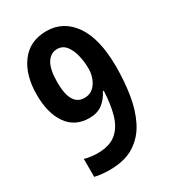

<svg xmlns="http://www.w3.org/2000/svg" viewBox="-179 -820 831 927"><g transform="rotate(-30 236.5 -357.0)"><path d="M158 10Q139 10 116 8Q93 6 75 1V-99Q91 -94 110.5 -91.5Q130 -89 147 -89Q215 -89 252 -120.5Q289 -152 304.5 -207.5Q320 -263 323 -336H318Q300 -299 271 -277.5Q242 -256 198 -256Q118 -256 75.5 -317Q33 -378 33 -480Q33 -590 83.5 -657Q134 -724 226 -724Q320 -724 376.5 -643.5Q433 -563 433 -406Q433 -327 421.5 -253Q410 -179 380.5 -119.5Q351 -60 297 -25Q243 10 158 10ZM226 -352Q255 -352 274 -368.5Q293 -385 303 -411Q313 -437 313 -465Q313 -500 305 -536.5Q297 -573 278 -598Q259 -623 228 -623Q192 -623 170.5 -589Q149 -555 149 -482Q149 -352 226 -352Z"/></g></svg>

Font: Noto Sans Devanagari Condensed SemiBold
Style: Regular
Weight: 600
Width: 3
Designer: Jelle Bosma - Monotype Design Team
Foundry: Monotype Imaging Inc.
Version: Version 2.004; ttfautohint (v1.8.4.7-5d5b)